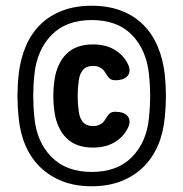

<svg xmlns="http://www.w3.org/2000/svg" viewBox="-20 -760 640 670"><path d="M300 -110Q243 -110 198 -127.5Q153 -145 120.5 -176.5Q88 -208 69 -252Q50 -296 45 -350Q41 -388 41 -425.5Q41 -463 45 -500Q51 -554 70 -598.5Q89 -643 121 -674.5Q153 -706 198 -723Q243 -740 300 -740Q357 -740 402 -723Q447 -706 479 -674.5Q511 -643 530 -598.5Q549 -554 555 -500Q559 -463 559 -425.5Q559 -388 555 -350Q550 -296 531 -252Q512 -208 479.5 -176.5Q447 -145 402 -127.5Q357 -110 300 -110ZM300 -160Q390 -160 441 -212.5Q492 -265 500 -350Q504 -388 504 -425.5Q504 -463 500 -500Q491 -586 440.5 -638Q390 -690 300 -690Q211 -690 160 -638Q109 -586 100 -500Q96 -463 96 -425.5Q96 -388 100 -350Q108 -265 159.5 -212.5Q211 -160 300 -160ZM427 -315Q412 -283 380.5 -264Q349 -245 305 -245Q244 -245 211 -279Q178 -313 170 -370Q166 -397 166 -425Q166 -453 170 -480Q178 -537 211 -571Q244 -605 305 -605Q349 -605 380.5 -586Q412 -567 427 -535Q438 -511 425.5 -495.5Q413 -480 382 -480Q371 -480 364 -485Q357 -490 347 -507Q341 -518 330 -524Q319 -530 305 -530Q282 -530 270 -516.5Q258 -503 255 -480Q251 -453 251 -425Q251 -397 255 -370Q258 -347 270 -333.5Q282 -320 305 -320Q319 -320 330 -326Q341 -332 347 -343Q357 -360 364 -365Q371 -370 382 -370Q413 -370 425.5 -354.5Q438 -339 427 -315Z"/></svg>

Font: Maple Mono ExtraBold
Style: Regular
Weight: 800
Monospace: yes
Designer: subframe7536
Version: Version 7.000